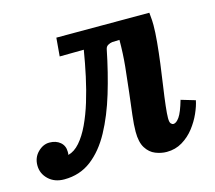

<svg xmlns="http://www.w3.org/2000/svg" viewBox="-80 -597 791 706"><g transform="rotate(-15 315.5 -244.5)"><path d="M83 11Q46 11 23 -11Q0 -33 0 -64Q0 -94 20 -114Q40 -134 64 -134Q89 -134 105 -120.5Q121 -107 121 -84Q121 -81 121 -78Q121 -75 120 -72Q144 -78 164.5 -101.5Q185 -125 202 -161Q219 -197 232.5 -241Q246 -285 256.5 -333.5Q267 -382 275 -431L183 -430L189 -500H543Q545 -479 545.5 -470.5Q546 -462 546 -452Q546 -426 542.5 -388Q539 -350 533.5 -308Q528 -266 522 -225.5Q516 -185 512.5 -154Q509 -123 509 -108Q509 -92 513.5 -87Q518 -82 523 -82Q534 -82 546 -99Q558 -116 571 -161L625 -145Q621 -124 609 -97Q597 -70 578 -45.5Q559 -21 532.5 -5Q506 11 473 11Q452 11 430.5 2.5Q409 -6 395 -28Q381 -50 381 -90Q381 -116 385.5 -153.5Q390 -191 395.5 -236Q401 -281 406 -331Q411 -381 411 -432L383 -431Q375 -430 367 -425.5Q359 -421 357 -411Q340 -326 317 -250Q294 -174 262 -115Q230 -56 186 -22.5Q142 11 83 11Z"/></g></svg>

Font: Lora
Style: Bold Italic
Weight: 700
Italic angle: -3°
Designer: Olga Karpushina, Alexei Vanyashin (Cyrillic)
Foundry: Cyreal
Version: Version 3.004